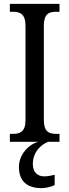

<svg xmlns="http://www.w3.org/2000/svg" viewBox="-20 -734 358 994"><path d="M31 0H179C126 14 78 68 78 130C78 206 122 240 196 240C214 240 245 234 263 224V171C243 176 225 179 209 179C176 179 150 160 150 115C150 52 194 13 230 0H288V-41H271C234 -41 207 -52 207 -112V-601C207 -662 233 -673 271 -673H288V-714H31V-673H48C83 -673 112 -662 112 -601V-111C112 -52 83 -41 48 -41H31Z"/></svg>

Font: Noto Serif Lao Cond
Style: Regular
Weight: 400
Width: 3
Designer: Monotype Design Team
Foundry: Monotype Imaging Inc.
Version: Version 2.004